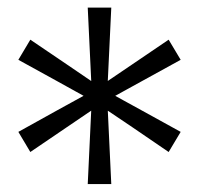

<svg xmlns="http://www.w3.org/2000/svg" viewBox="-20 -765 513 495"><path d="M414.8 -373.1Q367.8 -405.4 321.1 -437.1Q274.3 -468.7 226.8 -500.6Q176.8 -528.3 127 -555.9Q77.3 -583.4 27.3 -610.8L58.2 -662.7Q105.7 -630.8 152.5 -598.8Q199.2 -566.7 246.9 -534.5Q296.2 -507.5 346.2 -479.9Q396.1 -452.4 445.8 -425ZM58.2 -373.1 27.3 -425Q76.9 -452.8 126.9 -480.3Q176.8 -507.8 226.8 -535.2Q274.3 -567.4 321.1 -599.1Q367.8 -630.8 414.8 -662.7L445.8 -610.8Q395.8 -583.4 346 -555.9Q296.2 -528.3 246.9 -501.3Q199.9 -469.5 152.8 -437.4Q105.7 -405.4 58.2 -373.1ZM206.2 -290.4Q208.8 -347.5 211.6 -404.4Q214.4 -461.2 217 -518.6Q214.4 -575 211.6 -631.8Q208.9 -688.7 206.2 -745.4H266.9Q264.1 -688.7 261.5 -631.8Q258.8 -575 256.1 -518.6Q258.7 -461.2 261.5 -404.4Q264.3 -347.5 266.9 -290.4Z"/></svg>

Font: Commissioner Thin
Style: Regular
Weight: 100
Designer: Kostas Bartsokas
Foundry: Kostas Bartsokas
Version: Version 1.001;gftools[0.9.23]